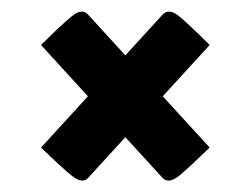

<svg xmlns="http://www.w3.org/2000/svg" viewBox="-20 -451 440 337"><path d="M266 -138 52 -372Q87 -407 105.5 -422Q124 -437 134 -426L348 -192Q313 -158 295 -143Q277 -128 266 -138ZM134 -138Q124 -128 105.5 -143Q87 -158 52 -192L266 -426Q277 -437 295 -422Q313 -407 348 -372Z"/></svg>

Font: Yanone Kaffeesatz ExtraLight
Style: Regular
Weight: 200
Designer: Yanone (Cyrillic: Daniel Pouzeot, Huerta Tipografica, and Cyreal)
Foundry: Yanone
Version: Version 2.003